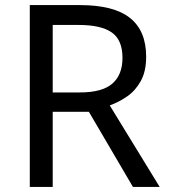

<svg xmlns="http://www.w3.org/2000/svg" viewBox="-20 -734 662 754"><path d="M294 -714Q427 -714 490.5 -663.5Q554 -613 554 -511Q554 -454 533 -416Q512 -378 479.5 -355.5Q447 -333 411 -320L607 0H502L329 -295H187V0H97V-714ZM289 -636H187V-371H294Q381 -371 421 -405.5Q461 -440 461 -507Q461 -577 419 -606.5Q377 -636 289 -636Z"/></svg>

Font: Noto Sans Thai Looped
Style: Regular
Weight: 400
Designer: Sasikarn Vongin, Ben Mitchell
Foundry: The Fontpad Ltd
Version: Version 1.001; ttfautohint (v1.8.4.7-5d5b)